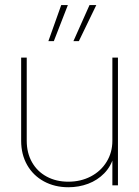

<svg xmlns="http://www.w3.org/2000/svg" viewBox="-20 -748 561 775"><path d="M65.4 -179.7V-515.6H87.9V-179.7Q87.9 -130.9 109.1 -93.3Q130.4 -55.7 168.5 -35.2Q206.5 -14.6 255.9 -14.6Q306.2 -14.6 346.7 -35.9Q387.2 -57.1 410.4 -95Q433.6 -132.8 433.6 -179.7V-515.6H456.1V0H433.6V-117.2H439.5Q428.2 -76.7 400.9 -48.6Q373.5 -20.5 335.9 -6.3Q298.3 7.8 255.9 7.8Q200.7 7.8 157.2 -15.9Q113.8 -39.6 89.6 -82Q65.4 -124.5 65.4 -179.7ZM175.3 -582 227.1 -727.5H253.9L197.3 -582ZM276.4 -582 341.3 -727.5H368.7L298.3 -582Z"/></svg>

Font: Intratopia Thin
Style: Regular
Weight: 100
Designer: Rasmus Andersson
Foundry: rsms
Version: Version 3.000;Glyphs 3.2.3 (3260)